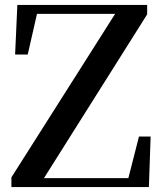

<svg xmlns="http://www.w3.org/2000/svg" viewBox="-20 -755 657 775"><path d="M26 0V-39L458 -720L449 -684V-699H274H101L135 -724L92 -535H41L50 -735H574V-697L143 -13L152 -57V-36H342H526L492 -12L541 -204H588L581 0Z"/></svg>

Font: Noto Serif TC ExtraLight SemiBold
Style: Regular
Weight: 600
Version: Version 2.003-H1;hotconv 1.1.1;makeotfexe 2.6.0